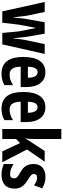

<svg xmlns="http://www.w3.org/2000/svg" viewBox="812 -1612 810 2473"><g transform="rotate(90 1216.5 -375.0)"><path d="M385 -201 404 0H551L674 -546H548L498 -313C486 -256 478 -180 475 -145H471C469 -189 460 -274 453 -319L413 -546H266L226 -319C215 -260 209 -189 206 -145H202C196 -198 189 -280 178 -335L133 -546H5L126 0H272L296 -204C299 -233 326 -370 338 -428H341C351 -375 381 -239 385 -201Z M910 -555C781 -555 713 -455 713 -270C713 -98 775 10 929 10C983 10 1032 -1 1076 -28V-138C1027 -107 986 -94 938 -94C874 -94 840 -140 839 -237H1101V-310C1101 -460 1033 -555 910 -555ZM909 -455C957 -455 981 -407 981 -330H839C841 -421 869 -455 909 -455Z M1361 -555C1232 -555 1164 -455 1164 -270C1164 -98 1226 10 1380 10C1434 10 1483 -1 1527 -28V-138C1478 -107 1437 -94 1389 -94C1325 -94 1291 -140 1290 -237H1552V-310C1552 -460 1484 -555 1361 -555ZM1360 -455C1408 -455 1432 -407 1432 -330H1290C1292 -421 1320 -455 1360 -455Z M1770 -426V-760H1641V0H1770V-177L1822 -229L1929 0H2069L1905 -318L2062 -546H1924L1808 -369C1790 -345 1784 -331 1765 -296H1764C1767 -343 1770 -375 1770 -426Z M2409 -160C2409 -249 2356 -291 2295 -330C2227 -371 2221 -384 2221 -408C2221 -434 2235 -448 2265 -448C2309 -448 2333 -430 2367 -409L2405 -514C2355 -544 2309 -556 2258 -556C2153 -556 2092 -500 2092 -405C2092 -322 2125 -274 2199 -233C2278 -190 2276 -173 2276 -149C2276 -118 2259 -100 2226 -100C2176 -100 2128 -122 2092 -145V-20C2135 0 2177 10 2228 10C2339 10 2409 -43 2409 -160Z"/></g></svg>

Font: Noto Sans Malayalam ExtraCondensed
Style: Bold
Weight: 700
Width: 2
Designer: Jelle Bosma - Monotype Design Team
Foundry: Monotype Imaging Inc.
Version: Version 2.104